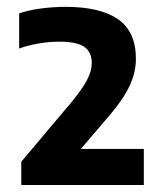

<svg xmlns="http://www.w3.org/2000/svg" viewBox="-20 -834 468 546"><path d="M40.5 -308V-374L182 -542Q213.5 -580 227.2 -606Q241 -632 241 -654.5Q241 -685.5 220 -700.5Q199 -715.5 148.5 -715.5Q118.5 -715.5 88 -710Q57.5 -704.5 34.5 -696V-796Q60.5 -805 96 -809.8Q131.5 -814.5 167 -814.5Q265 -814.5 315.8 -779.2Q366.5 -744 366.5 -667Q366.5 -628.5 349 -590.8Q331.5 -553 292 -506.5L210 -410.5H389V-308Z"/></svg>

Font: Encode Sans
Style: Bold
Weight: 700
Designer: Multiple Designers
Foundry: Impallari Type
Version: Version 3.002; ttfautohint (v1.8.3) -l 8 -r 50 -G 200 -x 14 